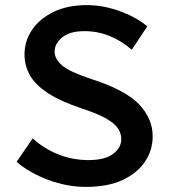

<svg xmlns="http://www.w3.org/2000/svg" viewBox="-20 -721 669 752"><path d="M45 -87 108 -179Q152 -139 208 -116.5Q264 -94 327 -94Q390 -94 422.5 -118Q455 -142 455 -176Q455 -198 442 -218Q429 -238 395.5 -257Q362 -276 301 -296Q217 -324 167.5 -356.5Q118 -389 97 -426.5Q76 -464 76 -508Q76 -560 105.5 -604Q135 -648 190 -674.5Q245 -701 320 -701Q382 -701 446 -678.5Q510 -656 557 -618L496 -526Q458 -560 410.5 -579.5Q363 -599 311 -599Q253 -599 223.5 -574.5Q194 -550 194 -519Q194 -489 224 -464Q254 -439 339 -411Q470 -369 524 -313Q578 -257 578 -187Q578 -133 548 -88Q518 -43 460 -16Q402 11 316 11Q243 11 170 -16Q97 -43 45 -87Z"/></svg>

Font: Radio Canada Medium
Style: Regular
Weight: 500
Designer: Charles Daoud, Etienne Aubert Bonn, Alexandre Saumier Demers, Jacques Le Bailly
Foundry: Radio-Canada
Version: Version 2.104; ttfautohint (v1.8.4.7-5d5b);gftools[0.9.28.de